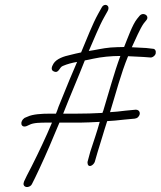

<svg xmlns="http://www.w3.org/2000/svg" viewBox="-20 -681 646 772"><path d="M79 -207C58 -193 63 -165 87 -174L98 -179C114 -188 145 -188 171 -188H189L170 -144C146 -90 112 -20 88 25L77 48C75 53 74 58 75 62C79 76 103 73 109 58L121 34C143 -11 175 -82 197 -136L219 -188H277C297 -188 317 -188 339 -189L381 -191C370 -151 355 -108 343 -71L333 -34C331 -29 332 -24 333 -20C338 -6 356 -17 361 -30L372 -68C385 -108 397 -152 411 -194C431 -195 454 -197 479 -200L522 -204C527 -205 531 -206 535 -210C548 -223 542 -240 526 -240L484 -236C461 -233 441 -231 422 -230L423 -232C446 -306 466 -385 495 -455C520 -454 540 -453 556 -452L583 -450C592 -448 604 -457 606 -466C608 -476 604 -485 594 -485L568 -488C553 -489 533 -490 510 -491C524 -521 543 -566 558 -587L567 -598C585 -617 555 -636 540 -616L531 -605C512 -581 494 -529 479 -492C461 -492 443 -491 425 -490C391 -487 366 -480 337 -476C357 -521 379 -577 399 -612L413 -637C425 -660 400 -671 389 -651L375 -626C352 -585 328 -522 306 -470H305C289 -467 275 -463 262 -460C238 -455 207 -445 195 -425C187 -412 184 -399 196 -394C217 -384 218 -411 233 -416C249 -423 271 -429 290 -432C280 -408 270 -384 259 -359L215 -251C212 -242 209 -233 205 -224H180C148 -224 112 -222 91 -212ZM234 -224C261 -293 294 -369 321 -438C331 -440 343 -442 355 -445C387 -452 427 -456 464 -456C439 -389 418 -310 395 -235C393 -232 393 -230 392 -227C358 -225 321 -224 286 -224Z"/></svg>

Font: Stray Cat
Style: CnObl
Weight: 400
Version: Version 1.0